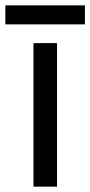

<svg xmlns="http://www.w3.org/2000/svg" viewBox="-40 -697 337 717"><path d="M173 0H85V-536H173ZM277 -677V-606H-20V-677Z"/></svg>

Font: Noto Sans Warang Citi
Style: Regular
Weight: 400
Designer: Mangu Purty
Foundry: Mangu Purty
Version: Version 3.002; ttfautohint (v1.8.4.7-5d5b)